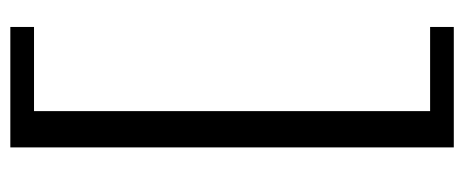

<svg xmlns="http://www.w3.org/2000/svg" viewBox="-290 -500 920 381"><g transform="rotate(90 170.5 -310.0)"><path d="M273 130H34V83H201V-703H34V-750H273Z"/></g></svg>

Font: Roboto Serif Light
Style: Regular
Weight: 300
Designer: Greg Gazdowicz
Foundry: Commercial Type
Version: Version 1.008